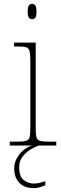

<svg xmlns="http://www.w3.org/2000/svg" viewBox="-20 -758 320 1000"><path d="M31 0V-20H61Q98 -20 114 -24Q130 -28 134 -43.5Q138 -59 138 -94V-438Q138 -475 134 -491.5Q130 -508 115.5 -512Q101 -516 71 -516H53V-536H166V-94Q166 -59 170 -43.5Q174 -28 190.5 -24Q207 -20 243 -20H273V0ZM147 -658Q137 -658 130.5 -666Q124 -674 124 -698Q124 -721 130.5 -729.5Q137 -738 147 -738Q158 -738 164 -729.5Q170 -721 170 -698Q170 -674 164 -666Q158 -658 147 -658ZM156 222Q107 222 80.5 194Q54 166 54 119Q54 91 67.5 66.5Q81 42 102.5 24Q124 6 147 0H182Q164 6 140 20Q116 34 98 57Q80 80 80 113Q80 162 104 180Q128 198 156 198Q172 198 184 195Q196 192 216 186V207Q206 211 196 214.5Q186 218 176 220Q166 222 156 222Z"/></svg>

Font: Noto Serif Ethiopic Thin
Style: Regular
Weight: 250
Version: Version 2.102